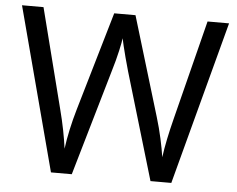

<svg xmlns="http://www.w3.org/2000/svg" viewBox="-51 -775 1032 836"><g transform="rotate(5 465.0 -357.0)"><path d="M917 -714 727 0H636L497 -468Q489 -497 481 -526Q473 -555 468 -577.5Q463 -600 461 -609Q460 -596 450.5 -553.5Q441 -511 427 -465L292 0H201L12 -714H106L217 -278Q229 -232 237.5 -189Q246 -146 251 -108Q256 -147 266 -193Q276 -239 289 -283L415 -714H508L639 -280Q653 -234 663 -188.5Q673 -143 678 -108Q683 -145 692 -188.5Q701 -232 713 -279L823 -714Z"/></g></svg>

Font: Noto Sans Bengali UI
Style: Regular
Weight: 400
Designer: Jelle Bosma - Monotype Design Team
Foundry: Monotype Imaging Inc.
Version: Version 2.003; ttfautohint (v1.8.4.7-5d5b)